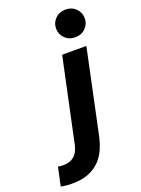

<svg xmlns="http://www.w3.org/2000/svg" viewBox="-299 -851 831 1133"><g transform="rotate(-20 116.5 -284.5)"><path d="M263 -600Q224 -600 198.5 -625.5Q173 -651 173 -687Q173 -723 198.5 -748.5Q224 -774 263 -774Q302 -774 327.5 -748.5Q353 -723 353 -687Q353 -651 327.5 -625.5Q302 -600 263 -600ZM-48 205Q-80 205 -100 201.5Q-120 198 -120 198L-95 82Q-95 82 -84.5 83.5Q-74 85 -60 85Q-21 85 5.5 63.5Q32 42 42 -4L154 -530H306L193 4Q185 39 169.5 74.5Q154 110 126.5 139.5Q99 169 56 187Q13 205 -48 205Z"/></g></svg>

Font: Be Vietnam Pro
Style: Bold Italic
Weight: 700
Italic angle: -12°
Designer: Lam Bao, Tony Le, Vietanh Nguyen
Foundry: Yellow Type Foundry
Version: Version 1.002; ttfautohint (v1.8.3)